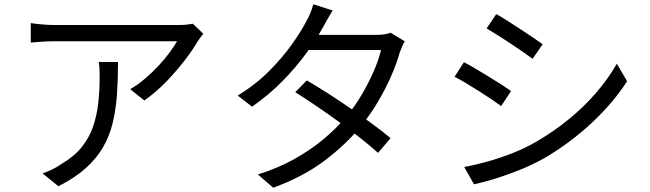

<svg xmlns="http://www.w3.org/2000/svg" viewBox="-20 -834 3040 898"><path d="M931 -676Q925 -669 917.5 -659Q910 -649 904 -640Q885 -606 847.5 -556.5Q810 -507 761 -455.5Q712 -404 655 -364L589 -417Q624 -437 657.5 -465.5Q691 -494 720.5 -525.5Q750 -557 772.5 -587.5Q795 -618 808 -641Q792 -641 756.5 -641Q721 -641 672.5 -641Q624 -641 569 -641Q514 -641 460 -641Q406 -641 359 -641Q312 -641 280 -641Q248 -641 238 -641Q210 -641 182 -639.5Q154 -638 124 -635V-726Q150 -722 180 -719.5Q210 -717 238 -717Q248 -717 281 -717Q314 -717 361.5 -717Q409 -717 465 -717Q521 -717 576.5 -717Q632 -717 681 -717Q730 -717 764.5 -717Q799 -717 812 -717Q822 -717 835.5 -717.5Q849 -718 862 -720Q875 -722 882 -723ZM532 -544Q532 -463 527 -392Q522 -321 507 -259Q492 -197 461.5 -144.5Q431 -92 380 -46.5Q329 -1 253 37L179 -23Q200 -30 224 -41.5Q248 -53 269 -68Q328 -103 363 -147Q398 -191 415.5 -242.5Q433 -294 439.5 -351.5Q446 -409 446 -471Q446 -490 445.5 -507Q445 -524 442 -544Z M1415 -458Q1463 -430 1516 -396Q1569 -362 1621.5 -325.5Q1674 -289 1722 -254Q1770 -219 1807 -188L1748 -119Q1714 -150 1666.5 -187.5Q1619 -225 1566 -263.5Q1513 -302 1460 -338Q1407 -374 1361 -403ZM1873 -641Q1866 -630 1860 -614.5Q1854 -599 1849 -587Q1835 -536 1809 -477Q1783 -418 1748 -358.5Q1713 -299 1668 -244Q1601 -161 1500.5 -84.5Q1400 -8 1258 44L1186 -18Q1279 -47 1355.5 -89.5Q1432 -132 1493 -183Q1554 -234 1599 -288Q1638 -334 1670.5 -389Q1703 -444 1727 -498.5Q1751 -553 1762 -600H1391L1423 -671H1741Q1761 -671 1778 -673.5Q1795 -676 1807 -681ZM1536 -785Q1523 -765 1511 -743Q1499 -721 1491 -707Q1461 -652 1413.5 -586.5Q1366 -521 1302.5 -456Q1239 -391 1159 -335L1092 -387Q1178 -440 1241 -504Q1304 -568 1347 -629Q1390 -690 1413 -735Q1421 -748 1431 -771.5Q1441 -795 1445 -814Z M2301 -768Q2323 -756 2353 -737Q2383 -718 2415 -697Q2447 -676 2474.5 -657.5Q2502 -639 2518 -627L2471 -559Q2453 -572 2426 -591Q2399 -610 2368 -630.5Q2337 -651 2307.5 -669.5Q2278 -688 2256 -701ZM2151 -53Q2206 -63 2264 -79.5Q2322 -96 2379 -118.5Q2436 -141 2486 -170Q2569 -218 2640 -276Q2711 -334 2768 -400Q2825 -466 2865 -536L2913 -454Q2848 -353 2748.5 -260Q2649 -167 2529 -96Q2478 -67 2418.5 -42.5Q2359 -18 2301.5 0Q2244 18 2197 28ZM2150 -543Q2172 -532 2203 -513.5Q2234 -495 2266 -475.5Q2298 -456 2326 -438Q2354 -420 2370 -408L2324 -338Q2305 -352 2277.5 -370.5Q2250 -389 2219 -408.5Q2188 -428 2158 -446Q2128 -464 2106 -475Z"/></svg>

Font: Noto Sans TC
Style: Regular
Weight: 400
Designer: Ryoko NISHIZUKA  (kana, bopomofo & ideographs); Paul D. Hunt (Latin, Greek & Cyrillic); Sandoll Communications , Soo-you
Foundry: Adobe
Version: Version 2.004-H2;hotconv 1.0.118;makeotfexe 2.5.65603